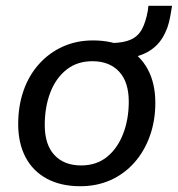

<svg xmlns="http://www.w3.org/2000/svg" viewBox="-20 -636 616 665"><path d="M258 9Q191 9 142.5 -17Q94 -43 68.5 -91.5Q43 -140 43 -206Q43 -269 61.5 -322Q80 -375 115 -414Q150 -453 197.5 -474.5Q245 -496 302 -496Q370 -496 418 -470Q466 -444 492 -395.5Q518 -347 518 -280Q518 -218 499 -165Q480 -112 445.5 -73Q411 -34 363.5 -12.5Q316 9 258 9ZM261 -63Q314 -63 350.5 -92.5Q387 -122 406.5 -172.5Q426 -223 426 -284Q426 -352 392.5 -388Q359 -424 300 -424Q247 -424 210 -394.5Q173 -365 154 -315Q135 -265 135 -203Q135 -135 168.5 -99Q202 -63 261 -63ZM411 -434 365 -465 369 -487Q410 -488 434.5 -499.5Q459 -511 472 -535.5Q485 -560 492 -599L494 -616H576L570 -581Q563 -538 543 -505.5Q523 -473 489.5 -455Q456 -437 411 -434Z"/></svg>

Font: Nunito Sans 12pt ExtraLight 12pt Medium
Style: Italic
Weight: 500
Italic angle: -9°
Version: Version 3.101;gftools[0.9.27]